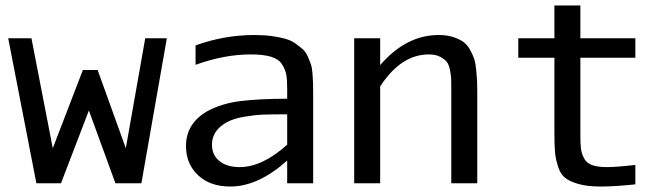

<svg xmlns="http://www.w3.org/2000/svg" viewBox="-20 -670 2440 702"><path d="M590 -530 497 0H402L305 -266L203 0H113L10 -530H95L173 -128L283 -414H337L440 -128L511 -530Z M911 -542Q946 -542 974.5 -538Q1003 -534 1024 -528Q1045 -522 1061 -510.5Q1077 -499 1087.5 -489.5Q1098 -480 1105.5 -463Q1113 -446 1117 -434Q1121 -422 1122.5 -401Q1124 -380 1124.5 -368Q1125 -356 1125 -333V0H1030V-83Q924 12 822 12Q748 12 704 -29.5Q660 -71 660 -136Q660 -219 739 -264Q791 -292 859.5 -300.5Q928 -309 1030 -309V-349Q1030 -380 1026.5 -398Q1023 -416 1011 -435Q999 -454 971 -462.5Q943 -471 897 -471Q800 -471 695 -433V-504Q800 -542 911 -542ZM1030 -141V-252H1028Q973 -252 944 -251Q915 -250 875 -243.5Q835 -237 809 -223Q755 -193 755 -141Q755 -103 782.5 -81Q810 -59 856 -59Q939 -59 1030 -141Z M1630 -347Q1630 -371 1629.5 -383Q1629 -395 1625 -415Q1621 -435 1612.5 -445Q1604 -455 1588 -463Q1572 -471 1548 -471Q1446 -471 1370 -354V0H1275V-530H1370V-432Q1465 -542 1584 -542Q1614 -542 1637 -534.5Q1660 -527 1674.5 -516.5Q1689 -506 1699.5 -486.5Q1710 -467 1714.5 -452.5Q1719 -438 1721.5 -411Q1724 -384 1724.5 -370.5Q1725 -357 1725 -329V0H1630Z M2102 -177Q2102 -144 2104 -127Q2106 -110 2115 -92Q2124 -74 2144.5 -66.5Q2165 -59 2199 -59Q2233 -59 2303 -67V4Q2229 12 2176 12Q2128 12 2096 3Q2064 -6 2046.5 -19.5Q2029 -33 2020 -62Q2011 -91 2009 -116Q2007 -141 2007 -188V-459H1875V-530H2007V-650H2102V-530H2303V-459H2102Z"/></svg>

Font: Edlo
Style: Regular
Weight: 400
Monospace: yes
Version: Version 0.01